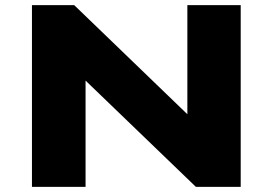

<svg xmlns="http://www.w3.org/2000/svg" viewBox="-20 -725 1058 745"><path d="M104 0V-705H268L714 -275H707V-705H914V0H740L305 -419H312V0Z"/></svg>

Font: Nunito Sans 7pt Expanded Black
Style: Regular
Weight: 900
Width: 7
Designer: Vernon Adams
Foundry: Vernon Adams
Version: Version 3.101;gftools[0.9.27]